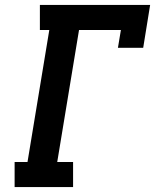

<svg xmlns="http://www.w3.org/2000/svg" viewBox="-20 -755 640 775"><path d="M39 0V-101H91L179 -634H141V-735H586L558 -562H456L468 -634H299L211 -101H275V0Z"/></svg>

Font: Iosevka Etoile Oblique
Style: Bold
Weight: 700
Italic angle: -9°
Designer: Belleve Invis
Foundry: Belleve Invis
Version: Version 15.5.2; ttfautohint (v1.8.4)